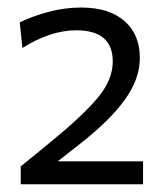

<svg xmlns="http://www.w3.org/2000/svg" viewBox="-20 -791 442 510"><path d="M35 -301.5V-349Q56 -366 77.5 -383.5Q98.5 -401 120 -418.5Q195.5 -480 237.5 -528.8Q279.5 -577.5 279.5 -628Q279.5 -710.5 182.5 -710.5Q114 -710.5 39.5 -663.5L32.5 -731.5Q64.5 -747.5 107.8 -759.2Q151 -771 195.5 -771Q270 -771 310.8 -735Q351.5 -699 351.5 -637Q351.5 -581.5 311.5 -526Q271.5 -470.5 192 -408.5L133.5 -362.5H360V-301.5Z"/></svg>

Font: Heraclito
Style: Regular
Weight: 400
Designer: Kostas Bartsokas (font) & Cristiano Sobral (main changes)
Foundry: Kostas Bartsokas (font) & Cristiano Sobral (main changes)
Version: Version 1.00;July 8, 2020;FontCreator 13.0.0.2655 64-bit